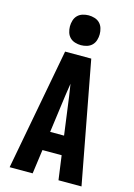

<svg xmlns="http://www.w3.org/2000/svg" viewBox="-142 -1048 784 1120"><g transform="rotate(15 250.0 -487.5)"><path d="M33 0 171 -735H329L467 0H328L308 -146H192L172 0ZM292 -260 261 -490Q258 -508 255.5 -526Q253 -544 250 -562Q247 -544 244.5 -526Q242 -508 239 -490L208 -260ZM250 -795Q232 -795 214 -800.5Q196 -806 183.5 -818.5Q171 -831 165.5 -849Q160 -867 160 -885Q160 -903 165.5 -921Q171 -939 183.5 -951.5Q196 -964 214 -969.5Q232 -975 250 -975Q268 -975 286 -969.5Q304 -964 316.5 -951.5Q329 -939 334.5 -921Q340 -903 340 -885Q340 -867 334.5 -849Q329 -831 316.5 -818.5Q304 -806 286 -800.5Q268 -795 250 -795Z"/></g></svg>

Font: Iosevka SS18 Heavy
Style: Regular
Weight: 900
Monospace: yes
Designer: Belleve Invis
Foundry: Belleve Invis
Version: Version 25.1.1; ttfautohint (v1.8.4)